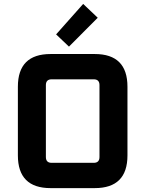

<svg xmlns="http://www.w3.org/2000/svg" viewBox="-20 -968 748 988"><path d="M72 -168.4V-521.6Q72 -690 240.4 -690H467.5Q635.9 -690 635.9 -521.6V-168.4Q635.9 0 467.5 0H240.4Q72 0 72 -168.4ZM216.1 -159.9Q216.1 -130.1 246.1 -130.1H462.1Q491.9 -130.1 491.9 -159.9V-530.1Q491.9 -559.9 462.1 -559.9H246.1Q216.1 -559.9 216.1 -530.1ZM268.7 -791 408 -947.8 482.9 -876.7 334.9 -728.1Z"/></svg>

Font: Oxanium ExtraLight
Style: Regular
Weight: 200
Designer: Severin Meyer
Version: Version 2.000